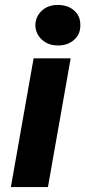

<svg xmlns="http://www.w3.org/2000/svg" viewBox="-20 -757 345 777"><path d="M24 0 116 -521H266L174 0ZM215 -573Q175 -573 149.5 -596.5Q124 -620 123 -655Q124 -690 149 -713.5Q174 -737 214 -737Q255 -737 280.5 -714Q306 -691 305 -655Q306 -620 280.5 -596.5Q255 -573 215 -573Z"/></svg>

Font: DM Sans 10pt Black
Style: Italic
Weight: 900
Italic angle: -10°
Version: Version 4.004;gftools[0.9.30]